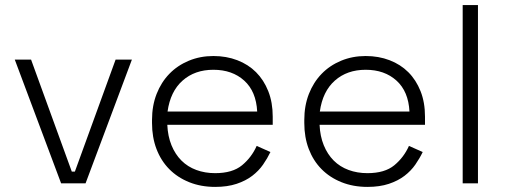

<svg xmlns="http://www.w3.org/2000/svg" viewBox="-20 -720 1985 754"><path d="M220 0 38 -486H102L262 -46H274L434 -486H498L316 0Z M990 -282Q986 -361 939 -403.5Q892 -446 818 -446Q745 -446 697 -403.5Q649 -361 638 -282ZM825 14Q769 14 723 -4.5Q677 -23 644.5 -56Q612 -89 594.5 -135Q577 -181 577 -237V-249Q577 -305 595 -351Q613 -397 645 -430Q677 -463 721.5 -481.5Q766 -500 818 -500Q869 -500 912 -483.5Q955 -467 985.5 -436.5Q1016 -406 1033.5 -362Q1051 -318 1051 -262V-230H637Q639 -185 653.5 -149.5Q668 -114 692.5 -89.5Q717 -65 751 -52.5Q785 -40 825 -40Q893 -40 930.5 -71Q968 -102 988 -147L1042 -123Q1030 -98 1013 -73.5Q996 -49 970.5 -29.5Q945 -10 909 2Q873 14 825 14Z M1588 -282Q1584 -361 1537 -403.5Q1490 -446 1416 -446Q1343 -446 1295 -403.5Q1247 -361 1236 -282ZM1423 14Q1367 14 1321 -4.5Q1275 -23 1242.5 -56Q1210 -89 1192.5 -135Q1175 -181 1175 -237V-249Q1175 -305 1193 -351Q1211 -397 1243 -430Q1275 -463 1319.5 -481.5Q1364 -500 1416 -500Q1467 -500 1510 -483.5Q1553 -467 1583.5 -436.5Q1614 -406 1631.5 -362Q1649 -318 1649 -262V-230H1235Q1237 -185 1251.5 -149.5Q1266 -114 1290.5 -89.5Q1315 -65 1349 -52.5Q1383 -40 1423 -40Q1491 -40 1528.5 -71Q1566 -102 1586 -147L1640 -123Q1628 -98 1611 -73.5Q1594 -49 1568.5 -29.5Q1543 -10 1507 2Q1471 14 1423 14Z M1797 0V-700H1857V0Z"/></svg>

Font: Space Grotesk Light
Style: Regular
Weight: 300
Designer: Florian Karsten
Foundry: Florian Karsten
Version: Version 2.000